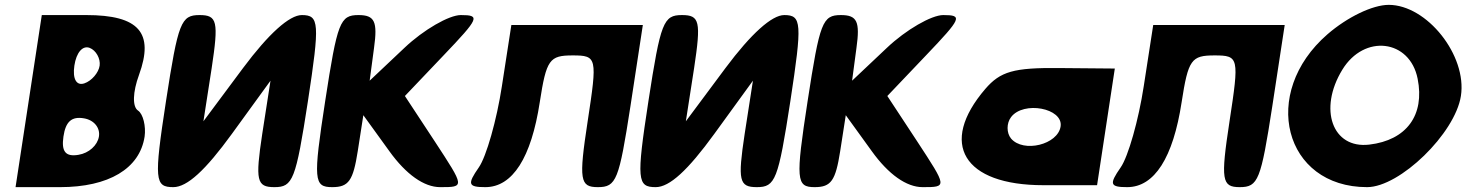

<svg xmlns="http://www.w3.org/2000/svg" viewBox="-20 -820 6034 790"><path d="M44 -50H227C427 -50 555 -126 575 -258C581 -300 569 -351 548 -365C524 -381 526 -441 552 -512C615 -685 552 -758 335 -758H152ZM390 -550C386 -521 357 -487 327 -477C294 -466 278 -496 286 -550C294 -604 320 -634 349 -623C375 -613 394 -579 390 -550ZM387 -258C381 -222 346 -190 303 -183C250 -174 232 -196 241 -258C250 -320 275 -342 326 -333C367 -326 393 -294 387 -258Z M663 -404C613 -79 617 -50 693 -50C750 -50 825 -119 934 -269L1093 -488L1059 -269C1030 -77 1036 -50 1109 -50C1185 -50 1197 -79 1247 -404C1296 -725 1294 -758 1222 -758C1171 -758 1086 -682 980 -540L817 -321L851 -540C880 -732 874 -758 801 -758C725 -758 713 -729 663 -404Z M1318 -404C1268 -79 1271 -50 1347 -50C1415 -50 1433 -77 1452 -198L1475 -346L1582 -198C1651 -102 1725 -50 1791 -50C1893 -50 1892 -50 1769 -238L1646 -425L1805 -592C1952 -746 1957 -758 1876 -758C1828 -758 1723 -698 1644 -623L1501 -488L1519 -623C1534 -731 1522 -758 1455 -758C1379 -758 1368 -729 1318 -404Z M2045 -465C2024 -327 1981 -175 1950 -131C1902 -62 1906 -50 1977 -50C2089 -50 2166 -171 2201 -400C2228 -575 2241 -592 2336 -592C2437 -592 2438 -583 2398 -321C2361 -79 2366 -50 2440 -50C2516 -50 2527 -79 2574 -383L2625 -717H2084Z M2648 -404C2598 -79 2602 -50 2678 -50C2735 -50 2810 -119 2919 -269L3078 -488L3044 -269C3015 -77 3021 -50 3094 -50C3170 -50 3182 -79 3232 -404C3281 -725 3279 -758 3207 -758C3156 -758 3071 -682 2965 -540L2802 -321L2836 -540C2865 -732 2859 -758 2786 -758C2710 -758 2698 -729 2648 -404Z M3303 -404C3253 -79 3256 -50 3332 -50C3400 -50 3418 -77 3437 -198L3460 -346L3567 -198C3636 -102 3710 -50 3776 -50C3878 -50 3877 -50 3754 -238L3631 -425L3790 -592C3937 -746 3942 -758 3861 -758C3813 -758 3708 -698 3629 -623L3486 -488L3504 -623C3519 -731 3507 -758 3440 -758C3364 -758 3353 -729 3303 -404Z M4034 -454C3841 -229 3944 -58 4273 -58H4494L4567 -538L4339 -540C4151 -542 4096 -526 4034 -454ZM4344 -300C4333 -225 4191 -190 4140 -250C4121 -273 4121 -313 4140 -338C4191 -406 4355 -375 4344 -300Z M4686 -465C4665 -327 4622 -175 4591 -131C4543 -62 4547 -50 4618 -50C4730 -50 4807 -171 4842 -400C4869 -575 4882 -592 4977 -592C5078 -592 5079 -583 5039 -321C5002 -79 5007 -50 5081 -50C5157 -50 5168 -79 5215 -383L5266 -717H4725Z M5442 -679C5163 -437 5263 -50 5605 -50C5740 -50 5967 -271 5991 -425C6017 -592 5851 -800 5694 -800C5628 -800 5524 -750 5442 -679ZM5813 -496C5843 -346 5767 -243 5614 -225C5462 -207 5404 -371 5503 -533C5593 -681 5781 -658 5813 -496Z"/></svg>

Font: Hussar Skorodowane
Style: Ky
Weight: 700
Foundry: Cannot Into Space Fonts
Version: Version 0.892